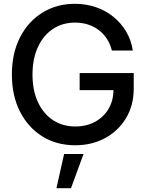

<svg xmlns="http://www.w3.org/2000/svg" viewBox="-20 -759 776 1018"><path d="M378.9 11.2Q279.8 11.2 204.3 -35.9Q128.9 -83 85.9 -167.5Q43 -252 43 -363.3Q43 -476.6 86.2 -561Q129.4 -645.5 205.1 -692.1Q280.8 -738.8 377 -738.8Q436.5 -738.8 488.5 -720.9Q540.5 -703.1 581.3 -669.9Q622.1 -636.7 648.9 -591.6Q675.8 -546.4 684.1 -491.2H573.2Q564.9 -524.4 547.6 -551.8Q530.3 -579.1 504.9 -598.6Q479.5 -618.2 447.5 -628.7Q415.5 -639.2 378.4 -639.2Q311 -639.2 260.3 -605.2Q209.5 -571.3 180.9 -509.3Q152.3 -447.3 152.3 -363.3Q152.3 -279.8 180.9 -218Q209.5 -156.2 260.7 -122.3Q312 -88.4 379.9 -88.4Q437.5 -88.4 483.2 -112.8Q528.8 -137.2 555.2 -181.2Q581.5 -225.1 581.5 -283.7L612.3 -281.2H402.3V-371.6H689V-288.6Q689 -200.7 648.4 -133.1Q607.9 -65.4 537.8 -27.1Q467.8 11.2 378.9 11.2ZM279.3 238.8 319.8 57.6H422.9L356.4 238.8Z"/></svg>

Font: Inter 28pt Medium
Style: Regular
Weight: 500
Designer: Rasmus Andersson
Foundry: rsms
Version: Version 4.001;git-66647c0bb